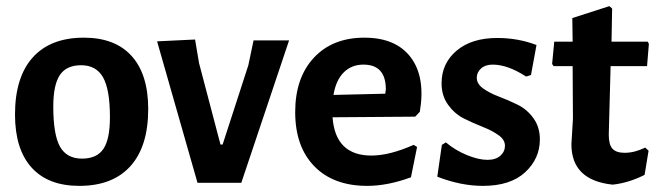

<svg xmlns="http://www.w3.org/2000/svg" viewBox="-20 -597 2149 627"><path d="M254 -474Q356 -474 410 -414Q464 -354 464 -241Q464 -119 406 -54.5Q348 10 239 10Q137 10 83 -50Q29 -110 29 -223Q29 -345 87 -409.5Q145 -474 254 -474ZM245 -384Q197 -384 175.5 -352Q154 -320 154 -249Q154 -157 176 -118Q198 -79 248 -79Q296 -79 317.5 -110.5Q339 -142 339 -214Q339 -305 316.5 -344.5Q294 -384 245 -384Z M617 -468 630 -391 700 -125H707L791 -384L808 -465H924L768 0H625L493 -462Z M1179 10Q1069 10 1006.5 -54Q944 -118 944 -231Q944 -343 1005 -408.5Q1066 -474 1170 -474Q1273 -474 1321.5 -409.5Q1370 -345 1351 -232L1336 -216L1066 -214Q1075 -89 1193 -89Q1252 -89 1331 -124L1342 -117L1322 -18Q1246 10 1179 10ZM1167 -386Q1128 -386 1102.5 -360.5Q1077 -335 1069 -287L1238 -291L1240 -305Q1240 -386 1167 -386Z M1604 -473Q1672 -473 1732 -450L1714 -352L1698 -347Q1638 -386 1589 -386Q1565 -386 1551 -373.5Q1537 -361 1537 -343Q1537 -323 1558 -308Q1579 -293 1609.5 -281.5Q1640 -270 1670.5 -255Q1701 -240 1722 -211Q1743 -182 1743 -142Q1743 -79 1695 -34.5Q1647 10 1557 10Q1485 10 1408 -20L1423 -124L1436 -132Q1467 -106 1505 -90.5Q1543 -75 1572 -75Q1599 -75 1614 -88.5Q1629 -102 1629 -121Q1629 -141 1607.5 -156Q1586 -171 1555.5 -183Q1525 -195 1495 -210Q1465 -225 1443.5 -254.5Q1422 -284 1422 -325Q1422 -390 1471 -431.5Q1520 -473 1604 -473Z M1981 6Q1846 -8 1846 -126L1851 -209L1850 -381H1788L1783 -388L1790 -461H1850L1849 -538L1970 -577L1979 -569L1977 -461H2095L2099 -454L2093 -381H1974L1968 -157Q1968 -125 1980 -111.5Q1992 -98 2020 -98Q2052 -98 2087 -115L2098 -105L2085 -26Q2034 0 1981 6Z"/></svg>

Font: Alegreya Sans
Style: Bold
Weight: 700
Designer: Juan Pablo del Peral
Foundry: Huerta Tipografica
Version: Version 2.007